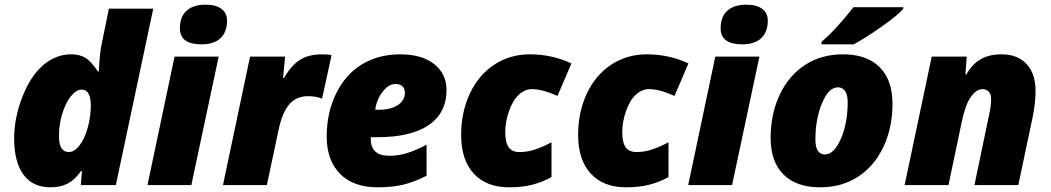

<svg xmlns="http://www.w3.org/2000/svg" viewBox="-20 -797 4527 827"><path d="M286.1 -563Q322.8 -563 347.7 -548.1Q372.6 -533.2 401.9 -488.8H405.8L406.7 -506.8Q410.2 -574.2 418.9 -612.8L449.2 -759.8H640.1L479 0H328.1L333 -60.1H329.1Q301.3 -21.5 270.5 -5.9Q239.7 9.8 198.2 9.8Q121.1 9.8 81.1 -44.7Q41 -99.1 41 -201.2Q41 -288.1 75.9 -378.4Q110.8 -468.8 165.5 -515.9Q220.2 -563 286.1 -563ZM275.9 -142.1Q300.3 -142.1 322.5 -170.7Q344.7 -199.2 357.9 -247.1Q371.1 -294.9 371.1 -340.8Q371.1 -411.1 332 -411.1Q308.1 -411.1 285.2 -382.3Q262.2 -353.5 248 -306.4Q233.9 -259.3 233.9 -211.9Q233.9 -142.1 275.9 -142.1Z M804.2 0H615.2L731.9 -553.2H921.9ZM754.9 -674.8Q754.9 -725.1 783.9 -751Q813 -776.9 865.2 -776.9Q909.7 -776.9 933.8 -759Q958 -741.2 958 -708Q958 -659.2 929.7 -632.6Q901.4 -606 848.1 -606Q754.9 -606 754.9 -674.8Z M1369.1 -563Q1396.5 -563 1408.2 -559.1L1367.2 -372.1Q1340.8 -382.8 1307.1 -382.8Q1256.8 -382.8 1226.8 -348.4Q1196.8 -314 1181.2 -243.2L1129.4 0H940.4L1057.1 -553.2H1208L1199.2 -460.9H1203.1Q1234.9 -515.6 1272 -539.3Q1309.1 -563 1369.1 -563Z M1606 9.8Q1502.4 9.8 1444.8 -48.1Q1387.2 -106 1387.2 -209Q1387.2 -312 1428 -394.8Q1468.8 -477.5 1539.8 -520.3Q1610.8 -563 1704.1 -563Q1796.9 -563 1850.1 -521Q1903.3 -479 1903.3 -409.2Q1903.3 -311 1826.9 -258.5Q1750.5 -206.1 1606 -206.1H1577.1V-198.2Q1577.1 -126 1657.2 -126Q1695.8 -126 1732.9 -137.5Q1770 -148.9 1817.4 -173.8V-40Q1762.7 -12.2 1715.3 -1.2Q1668 9.8 1606 9.8ZM1683.1 -435.1Q1653.3 -435.1 1627.4 -401.1Q1601.6 -367.2 1596.2 -324.2H1610.4Q1663.6 -324.2 1693.8 -344.5Q1724.1 -364.7 1724.1 -397.9Q1724.1 -413.6 1714.4 -424.3Q1704.6 -435.1 1683.1 -435.1Z M2172.4 9.8Q2075.2 9.8 2020.8 -49.1Q1966.3 -107.9 1966.3 -215.8Q1966.3 -314 2003.7 -393.8Q2041 -473.6 2108.6 -518.3Q2176.3 -563 2262.2 -563Q2357.4 -563 2441.4 -523.9L2381.3 -383.8Q2316.4 -413.1 2271.5 -413.1Q2241.2 -413.1 2215.3 -389.6Q2189.5 -366.2 2172.9 -319.6Q2156.2 -272.9 2156.2 -228Q2156.2 -183.6 2170.9 -162.8Q2185.5 -142.1 2217.3 -142.1Q2252.4 -142.1 2285.4 -153.3Q2318.4 -164.6 2355.5 -184.1V-34.2Q2316.4 -12.7 2273.2 -1.5Q2230 9.8 2172.4 9.8Z M2676.3 9.8Q2579.1 9.8 2524.7 -49.1Q2470.2 -107.9 2470.2 -215.8Q2470.2 -314 2507.6 -393.8Q2544.9 -473.6 2612.5 -518.3Q2680.2 -563 2766.1 -563Q2861.3 -563 2945.3 -523.9L2885.3 -383.8Q2820.3 -413.1 2775.4 -413.1Q2745.1 -413.1 2719.2 -389.6Q2693.4 -366.2 2676.8 -319.6Q2660.2 -272.9 2660.2 -228Q2660.2 -183.6 2674.8 -162.8Q2689.5 -142.1 2721.2 -142.1Q2756.3 -142.1 2789.3 -153.3Q2822.3 -164.6 2859.4 -184.1V-34.2Q2820.3 -12.7 2777.1 -1.5Q2733.9 9.8 2676.3 9.8Z M3133.3 0H2944.3L3061 -553.2H3251ZM3084 -674.8Q3084 -725.1 3113 -751Q3142.1 -776.9 3194.3 -776.9Q3238.8 -776.9 3262.9 -759Q3287.1 -741.2 3287.1 -708Q3287.1 -659.2 3258.8 -632.6Q3230.5 -606 3177.2 -606Q3084 -606 3084 -674.8Z M3512.2 9.8Q3410.2 9.8 3354.7 -45.4Q3299.3 -100.6 3299.3 -203.1Q3299.3 -305.7 3338.1 -388.4Q3377 -471.2 3447.3 -517.1Q3517.6 -563 3611.3 -563Q3713.4 -563 3768.8 -507.8Q3824.2 -452.6 3824.2 -350.1Q3824.2 -247.6 3785.4 -164.8Q3746.6 -82 3676.3 -36.1Q3606 9.8 3512.2 9.8ZM3589.4 -420.9Q3549.3 -420.9 3520.8 -352.8Q3492.2 -284.7 3492.2 -196.8Q3492.2 -131.8 3533.2 -131.8Q3572.8 -131.8 3602.1 -199.7Q3631.3 -267.6 3631.3 -356Q3631.3 -388.2 3620.1 -404.5Q3608.9 -420.9 3589.4 -420.9ZM3518.6 -617.2Q3578.6 -667 3656.2 -766.1H3870.6V-758.8Q3848.6 -732.4 3777.1 -682.1Q3705.6 -631.8 3657.2 -606H3518.6Z M4249 -371.1Q4249 -392.1 4238.3 -402.6Q4227.5 -413.1 4212.4 -413.1Q4184.6 -413.1 4160.9 -378.4Q4137.2 -343.8 4122.1 -270L4065.4 0H3876.5L3993.2 -553.2H4144L4138.2 -476.1H4142.1Q4168.9 -522.5 4205.3 -542.7Q4241.7 -563 4294.4 -563Q4363.3 -563 4401.9 -521.2Q4440.4 -479.5 4440.4 -405.8Q4440.4 -354 4428.2 -293.9L4366.2 0H4177.2L4240.2 -301.8Q4249 -339.8 4249 -371.1Z"/></svg>

Font: Open Sans Extrabold
Style: Italic
Weight: 800
Italic angle: -12°
Foundry: Ascender Corporation
Version: Version 1.10